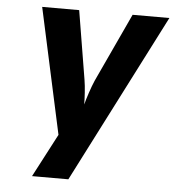

<svg xmlns="http://www.w3.org/2000/svg" viewBox="-52 -778 751 827"><g transform="rotate(5 323.5 -365.0)"><path d="M117 0 215 -187 97 -730H257L306 -433Q310 -409 312 -378Q314 -347 314 -327Q319 -347 329.5 -378.5Q340 -410 350 -433L488 -730H647L274 0Z"/></g></svg>

Font: JetBrains Mono NL ExtraBold
Style: Italic
Weight: 800
Italic angle: -9°
Monospace: yes
Designer: Philipp Nurullin, Konstantin Bulenkov
Foundry: JetBrains
Version: Version 2.305; ttfautohint (v1.8.4.7-5d5b)